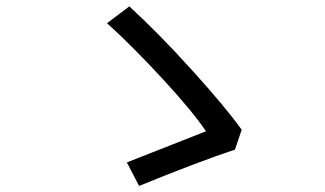

<svg xmlns="http://www.w3.org/2000/svg" viewBox="-20 -661 1040 614"><path d="M752.9 -246.1 731.4 -182.6Q611.3 -142.6 424.8 -66.4L385.7 -141.6Q447.3 -166 638.7 -241.2Q597.7 -302.7 502 -406.7Q406.2 -510.7 322.3 -586.9L393.6 -640.6Q487.3 -554.7 594.2 -436.5Q701.2 -318.4 752.9 -246.1Z"/></svg>

Font: Nasu
Style: Regular
Weight: 400
Designer: Ryoko NISHIZUKA (kana &amp; ideographs); Paul D. Hunt (Latin, Greek &amp; Cyrillic); Wenlong ZHANG (bopomofo); Sandoll C
Version: Version 2014.1215